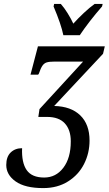

<svg xmlns="http://www.w3.org/2000/svg" viewBox="-20 -951 556 982"><path d="M12 -107Q12 -149 34.5 -171Q57 -193 93 -193Q90 -119 116.5 -81Q143 -43 206 -43Q266 -43 304 -93Q342 -143 342 -228Q342 -287 311.5 -320Q281 -353 221 -353H176L182 -393L405 -636H259Q233 -636 219.5 -632Q206 -628 197 -615Q188 -602 179 -575L175 -569H136L174 -714H516L507 -676L257 -409Q343 -407 390.5 -361Q438 -315 438 -232Q438 -168 410 -112.5Q382 -57 328 -23Q274 11 201 11Q108 11 60 -23Q12 -57 12 -107ZM254 -918 257 -931H291Q308 -912 325.5 -884Q343 -856 355 -830Q379 -857 409 -885Q439 -913 464 -931H505L502 -918Q435 -841 388 -771H304Q293 -826 254 -918Z"/></svg>

Font: Noto Serif Cond
Style: Italic
Weight: 400
Width: 3
Italic angle: -12°
Designer: Monotype Design Team
Foundry: Monotype Imaging Inc.
Version: Version 1.001